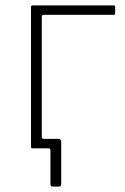

<svg xmlns="http://www.w3.org/2000/svg" viewBox="-20 -550 462 712"><path d="M177 142Q167 142 167 133V7Q167 0 160 0H116V-35H135V-42Q135 -35 142 -35H198Q207 -35 207 -25V132Q207 137 205 139.5Q203 142 198 142ZM101 0Q95 0 95 -6V-524Q95 -530 101 -530H401Q407 -530 407 -524V-501Q407 -495 401 -495H142Q135 -495 135 -488V-6Q135 0 129 0Z"/></svg>

Font: Libre Franklin Thin
Style: Regular
Weight: 100
Designer: Pablo Impallari, Rodrigo Fuenzalida, Nhung Nguyen
Foundry: Impallari Type
Version: Version 3.000